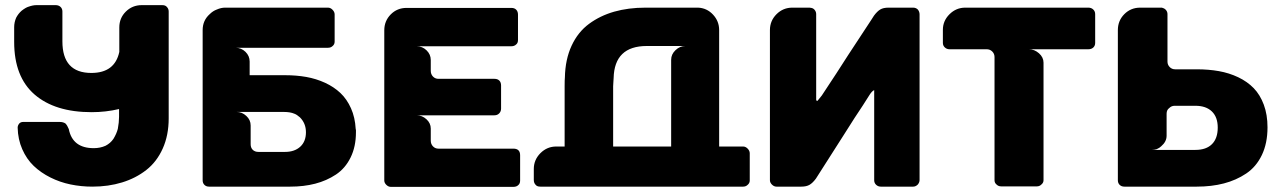

<svg xmlns="http://www.w3.org/2000/svg" viewBox="-20 -730 4981 748"><path d="M629.9 -703.1Q637.2 -695.8 637.2 -685.1V-269Q637.2 -203.1 614 -151.4Q590.8 -99.6 549.8 -67.6Q508.8 -35.6 455.6 -19.3Q402.3 -2.9 339.8 -2.9Q295.9 -2.9 254.6 -11.5Q213.4 -20 176.3 -38.6Q139.2 -57.1 111.3 -83.7Q83.5 -110.4 66.7 -148.7Q49.8 -187 48.8 -232.9Q48.8 -241.2 55.2 -249Q61 -254.9 69.8 -254.9H212.9Q226.1 -254.9 234.9 -249Q242.2 -241.7 248 -227.1Q262.7 -152.8 345.2 -152.8Q370.1 -152.8 391.1 -162.1Q410.2 -171.9 421.9 -189Q434.1 -209 439 -228Q443.8 -253.4 443.8 -274.9V-305.2Q392.1 -293 336.9 -293Q194.3 -293 114.7 -361.8Q35.2 -430.7 35.2 -566.9V-624Q35.2 -643.1 43 -661.1Q51.3 -676.8 64 -688Q80.1 -700.7 91.8 -704.1Q108.4 -710 122.1 -710H196.8Q208.5 -710 215.8 -703.1Q223.1 -696.3 223.1 -685.1V-568.8Q223.1 -445.8 335.9 -445.8Q427.2 -445.8 444.8 -527.8V-623Q444.8 -659.7 470.2 -684.8Q495.6 -710 532.2 -710H611.8Q624.5 -710 629.9 -703.1Z M1365.7 -228 1366.7 -223.1V-214.8Q1366.7 -158.7 1345.9 -116.5Q1325.2 -74.2 1288.8 -50Q1252.4 -25.9 1208 -14.4Q1163.6 -2.9 1110.8 -2.9H794.4Q783.2 -2.9 776.4 -9.8Q769.5 -16.6 769.5 -27.8V-612.8Q769.5 -650.4 796.9 -674.8Q809.6 -687.5 824.7 -692.9Q841.3 -700.2 856.4 -700.2H1257.8Q1267.6 -700.2 1275.6 -691.9Q1283.7 -683.6 1283.7 -673.8V-567.9Q1283.7 -557.1 1275.9 -550.8Q1269 -543.9 1257.8 -543.9H897.5Q919.9 -543.9 936.3 -528.1Q952.6 -512.2 952.6 -490.2V-437H1090.8Q1134.8 -437 1173.3 -430.2Q1211.9 -423.3 1246.3 -407.5Q1280.8 -391.6 1306.2 -367.7Q1331.5 -343.8 1347.4 -308.1Q1363.3 -272.5 1365.7 -228ZM1171.9 -214.8Q1171.9 -249.5 1148.4 -272.9Q1136.2 -283.7 1126.5 -287.1Q1110.8 -293.9 1085.4 -293.9H901.9Q922.9 -293.9 939.7 -278.3Q956.5 -262.7 956.5 -241.2V-168Q956.5 -154.3 964.8 -146.2Q973.1 -138.2 986.8 -138.2H1090.8Q1127.4 -138.2 1149.7 -158.4Q1171.9 -178.7 1171.9 -214.8Z M1477.1 -26.9V-611.8Q1477.1 -648.4 1502.2 -673.8Q1527.3 -699.2 1564 -699.2H1972.2Q1984.4 -699.2 1991.2 -692.1Q1998 -685.1 1998 -672.9V-574.2Q1998 -562.5 1991.2 -557.1Q1983.9 -549.8 1972.2 -549.8H1603Q1625.5 -549.8 1641.8 -533.9Q1658.2 -518.1 1658.2 -496.1V-454.1Q1658.2 -440.9 1666.7 -431.9Q1675.3 -422.9 1688 -422.9H1906.2Q1918.5 -422.9 1925.3 -416Q1932.1 -409.2 1932.1 -397V-307.1Q1932.1 -295.9 1924.8 -288.3Q1917.5 -280.8 1906.2 -280.8H1603Q1624.5 -280.8 1641.4 -265.4Q1658.2 -250 1658.2 -229V-182.1Q1658.2 -168.9 1666.7 -159.9Q1675.3 -150.9 1688 -150.9H1980Q2006.3 -150.9 2006.3 -125V-26.9Q2006.3 -14.6 1999 -8.8Q1992.2 -2 1980 -2H1502.4Q1493.2 -2 1485.1 -9.8Q1477.1 -17.6 1477.1 -26.9Z M2900.9 -132.8V-26.9Q2900.9 -16.6 2892.6 -9.8Q2885.7 -2.9 2875 -2.9H2085Q2072.3 -2.9 2066.9 -9.8Q2059.6 -17.1 2059.6 -28.8V-71.8Q2059.6 -107.4 2085.4 -133.3Q2111.3 -159.2 2147 -159.2H2179.7V-395Q2179.7 -419.4 2180.7 -428.2Q2182.1 -498.5 2206.8 -551.8Q2231.4 -605 2274.7 -637Q2317.9 -668.9 2373 -684.6Q2428.2 -700.2 2494.6 -700.2H2699.7Q2733.9 -698.7 2757.8 -673.1Q2781.7 -647.5 2781.7 -612.8V-159.2H2875Q2884.8 -159.2 2892.8 -150.9Q2900.9 -142.6 2900.9 -132.8ZM2368.7 -394V-159.2H2594.7V-497.1Q2594.7 -518.6 2611.8 -534.7Q2628.9 -550.8 2649.9 -550.8H2500Q2373.5 -550.8 2370.6 -425.8Q2370.1 -420.9 2369.6 -410.2Q2369.1 -399.4 2368.7 -394Z M3555.7 -692.9Q3562.5 -684.6 3562.5 -673.8V-28.8Q3562.5 -19.5 3555.7 -11.2Q3547.4 -2.9 3537.6 -2.9H3411.6Q3400.9 -2.9 3393.3 -10Q3385.7 -17.1 3385.7 -27.8V-378.9Q3377 -375.5 3366.7 -358.9Q3361.8 -350.6 3341.8 -319.8Q3337.4 -312.5 3326.4 -296.4Q3315.4 -280.3 3309.6 -271Q3279.8 -223.1 3264.6 -200.2Q3226.6 -140.6 3158.7 -34.2Q3146 -17.1 3133.8 -10Q3121.6 -2.9 3101.6 -2.9H3004.9Q2995.6 -2.9 2987.5 -10.7Q2979.5 -18.6 2979.5 -27.8V-612.8Q2979.5 -648.9 3005.1 -674.6Q3030.8 -700.2 3066.4 -700.2H3133.8L3140.6 -699.2Q3148.9 -697.8 3154.3 -690.7Q3159.7 -683.6 3159.7 -674.8V-341.8Q3159.7 -336.9 3164.6 -336.9L3181.6 -357.9L3238.8 -444.8Q3277.8 -505.9 3284.7 -516.1Q3356.4 -625.5 3374.5 -652.8L3384.8 -668.9Q3397.5 -686 3409.4 -693.1Q3421.4 -700.2 3441.4 -700.2H3537.6Q3548.3 -700.2 3555.7 -692.9Z M3740.2 -700.2H4220.2Q4231.4 -700.2 4239 -693.1Q4246.6 -686 4246.6 -674.8V-563Q4246.6 -551.8 4239.3 -544.9Q4231.9 -538.1 4220.2 -538.1H3988.3Q4009.8 -538.1 4027.6 -522.5Q4045.4 -506.8 4045.4 -485.8V-27.8Q4045.4 -18.1 4037.1 -11.2Q4029.8 -3.9 4019.5 -3.9H3880.4Q3869.6 -3.9 3862.3 -11.2Q3854.5 -17.6 3854.5 -27.8V-507.8Q3854.5 -520.5 3845.7 -529.3Q3836.9 -538.1 3824.2 -538.1H3679.2Q3668.5 -538.1 3660.9 -545.2Q3653.3 -552.2 3653.3 -563V-613.8Q3653.3 -648.9 3679.2 -674.6Q3705.1 -700.2 3740.2 -700.2Z M4918 -233.9Q4918 -171.9 4896 -126Q4874 -80.1 4835 -54Q4795.9 -27.8 4748 -15.4Q4700.2 -2.9 4642.1 -2.9H4360.4Q4349.1 -2.9 4342 -9.8Q4335 -16.6 4335 -27.8V-612.8Q4335 -649.4 4360.1 -674.8Q4385.3 -700.2 4421.9 -700.2H4508.3V-699.2Q4516.6 -697.8 4522.5 -690.9Q4528.3 -684.1 4528.3 -674.8V-490.2Q4528.3 -477.5 4536.9 -468.8Q4545.4 -460 4558.1 -460H4642.1Q4688.5 -460 4728.5 -452.9Q4768.6 -445.8 4804 -429Q4839.4 -412.1 4864.3 -386.5Q4889.2 -360.8 4903.6 -322Q4918 -283.2 4918 -233.9ZM4724.1 -232.9Q4724.1 -273.9 4701.2 -295.9Q4678.2 -317.9 4637.2 -317.9H4556.2Q4543.9 -317.9 4535.2 -309.1Q4524.9 -301.8 4524.9 -287.1V-201.2Q4524.9 -178.2 4503.9 -160.2Q4497.6 -153.8 4486.3 -148.9Q4476.1 -146 4468.3 -146H4637.2Q4679.2 -146 4701.7 -168.5Q4724.1 -190.9 4724.1 -232.9Z"/></svg>

Font: Cunia
Style: Bold
Weight: 700
Designer: Alejo Bergmann, Denis Ignatov
Foundry: Hubert & Fischer
Version: Version 1.00 February 21, 2019, initial release